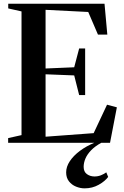

<svg xmlns="http://www.w3.org/2000/svg" viewBox="-20 -763 660 1026"><path d="M95 -41V-702L24 -718V-743H538.5L553.5 -578H503.5L451.5 -699L223.5 -710.5V-397L376.5 -403.5L403 -504H435V-255H403L376.5 -360L223.5 -366V-32.5L480.5 -51.5L552 -203.5L604.5 -189.5L568 0H23.5V-25ZM432 243.5Q409 243.5 386.2 234.2Q363.5 225 348.5 206Q333.5 187 333.5 158Q333.5 128 353 98.5Q372.5 69 407 43.2Q441.5 17.5 486.5 -1L501.5 -5L523 -1Q487.5 18.5 466.5 40.5Q445.5 62.5 436.2 85Q427 107.5 427 128.5Q427 155 444.5 167.5Q462 180 485 180Q503 180 519 173.8Q535 167.5 548 158L558 182.5Q541 205.5 507.2 224.5Q473.5 243.5 432 243.5Z"/></svg>

Font: Merriweather 120pt SemiBold
Style: Regular
Weight: 600
Version: Version 2.100